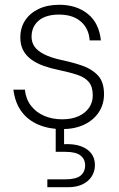

<svg xmlns="http://www.w3.org/2000/svg" viewBox="-20 -528 499 803"><path d="M239 12Q185 12 141 -6.5Q97 -25 70 -61.5Q43 -98 36 -153H84Q88 -114 109.5 -86Q131 -58 165 -43.5Q199 -29 240 -29Q280 -29 308.5 -42Q337 -55 352.5 -77.5Q368 -100 368 -129Q368 -165 352 -184.5Q336 -204 305 -214.5Q274 -225 227 -235Q192 -242 162.5 -252.5Q133 -263 111 -279Q89 -295 77 -317.5Q65 -340 65 -371Q65 -412 85 -442.5Q105 -473 141.5 -490.5Q178 -508 228 -508Q299 -508 346.5 -470.5Q394 -433 402 -359H355Q352 -408 318.5 -437.5Q285 -467 227 -467Q171 -467 141.5 -441.5Q112 -416 112 -374Q112 -351 124.5 -333Q137 -315 164.5 -301Q192 -287 237 -277Q285 -267 325 -253Q365 -239 390 -212Q415 -185 415 -134Q415 -92 393.5 -59Q372 -26 332.5 -7Q293 12 239 12ZM178 255V222H253Q298 222 317 206.5Q336 191 336 163Q336 138 317 122.5Q298 107 253 107H213V-7H248V75Q289 73 318 83.5Q347 94 362 114Q377 134 377 162Q377 189 363.5 210Q350 231 325 243Q300 255 264 255Z"/></svg>

Font: DM Sans 28pt ExtraLight
Style: Regular
Weight: 250
Version: Version 4.004;gftools[0.9.30]